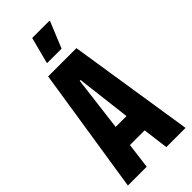

<svg xmlns="http://www.w3.org/2000/svg" viewBox="-278 -937 989 989"><g transform="rotate(-45 216.0 -443.0)"><path d="M6 0 113 -688H319L426 0H286L268 -140H161L143 0ZM175 -258H254L218 -557H212ZM158 -740V-745L195 -886H321V-881L263 -740Z"/></g></svg>

Font: Saira ExtraCondensed ExtraBold
Style: Regular
Weight: 800
Width: 2
Designer: Hector Gatti with collaboration of the Omnibus-Type team
Foundry: Omnibus-Type
Version: Version 1.101